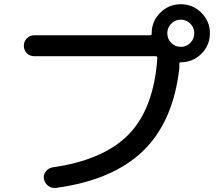

<svg xmlns="http://www.w3.org/2000/svg" viewBox="-20 -870 1040 924"><path d="M804.2 -663.6Q823.2 -644.5 850.1 -644.5Q877 -644.5 896 -663.6Q915 -682.6 915 -710Q915 -737.3 896 -756.3Q877 -775.4 850.1 -775.4Q823.2 -775.4 804.2 -756.3Q785.2 -737.3 785.2 -710Q785.2 -682.6 804.2 -663.6ZM849.6 -570.3Q842.8 -570.3 842.8 -563.5Q843.8 -552.7 842.8 -540Q813.5 -283.2 668 -143.1Q522.5 -2.9 250 34.2Q228.5 37.1 211.9 24.4Q195.3 11.7 191.4 -8.8Q187.5 -27.3 199.7 -43.9Q211.9 -60.5 232.4 -64.5Q479.5 -99.6 600.1 -224.1Q720.7 -348.6 737.3 -591.8Q737.3 -599.6 728.5 -599.6H144.5Q123 -599.6 108.9 -614.3Q94.7 -628.9 94.7 -649.9Q94.7 -670.9 109.4 -685.5Q124 -700.2 144.5 -700.2H693.4H702.1Q710 -700.2 710 -707V-710Q710 -767.6 751 -808.6Q792 -849.6 850.1 -849.6Q908.2 -849.6 949.2 -808.6Q990.2 -767.6 990.2 -710Q990.2 -652.3 949.2 -611.3Q908.2 -570.3 849.6 -570.3Z"/></svg>

Font: Rounded Mgen+ 1m medium
Style: Regular
Weight: 500
Designer: [Source Han Sans]
Ryoko NISHIZUKA  (kana & ideographs); Paul D. Hunt (Latin, Greek & Cyrillic); Wenlong ZHANG  (bopomofo
Version: Version 1.059.20150602